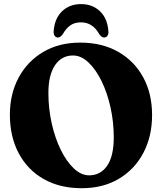

<svg xmlns="http://www.w3.org/2000/svg" viewBox="-20 -928 814 962"><path d="M382 -714.5Q491.5 -714.5 572.5 -668.2Q653.5 -622 697.8 -540.2Q742 -458.5 742 -351.5Q742 -244.5 698.2 -161.8Q654.5 -79 575.2 -32Q496 15 389.5 15Q279.5 15 198.8 -31Q118 -77 73.8 -160Q29.5 -243 29.5 -353.5Q29.5 -457 73.2 -538.8Q117 -620.5 196.2 -667.5Q275.5 -714.5 382 -714.5ZM550 -239.5Q550 -316.5 533.8 -389.8Q517.5 -463 488.8 -521.8Q460 -580.5 423.2 -615.2Q386.5 -650 345.5 -650Q288.5 -650 255.5 -601Q222.5 -552 222.5 -462Q222.5 -384 239 -310.2Q255.5 -236.5 284.2 -177.8Q313 -119 349.8 -84.2Q386.5 -49.5 426.5 -49.5Q484 -49.5 517 -97.8Q550 -146 550 -239.5ZM386 -816Q354 -816 332.8 -801.2Q311.5 -786.5 295 -757.5Q282.5 -740 270.5 -740Q259.5 -740 253.5 -749Q247.5 -758 249 -773Q254 -836.5 291.5 -872Q329 -907.5 386 -907.5Q443 -907.5 480.5 -872Q518 -836.5 523 -773Q524.5 -758 518.5 -749Q512.5 -740 501.5 -740Q489 -740 477 -757.5Q444 -816 386 -816Z"/></svg>

Font: Fraunces 72pt S050
Style: Bold
Weight: 700
Version: Version 1.000; ttfautohint (v1.8.3)